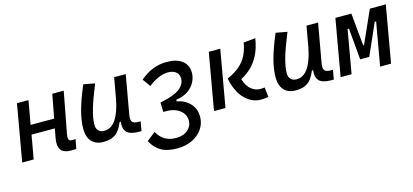

<svg xmlns="http://www.w3.org/2000/svg" viewBox="-63 -994 3642 1695"><g transform="rotate(-15 1758.0 -146.0)"><path d="M36.6 0 127.4 -517.6H232.4L194.3 -301.3H409.2L450.2 -517.6H554.7L483.4 -141.6Q477.1 -106 483.2 -91.3Q489.3 -76.7 515.1 -76.7Q528.8 -76.7 545.4 -78.1L528.8 7.3Q519.5 8.8 508.5 9.3Q497.6 9.8 484.4 9.8Q415 9.8 389.2 -25.1Q363.3 -60.1 377.9 -136.7L393.1 -216.3H179.7L141.6 0Z M777.3 10.3Q709 10.3 671.4 -30.5Q633.8 -71.3 633.8 -145Q633.8 -219.7 658 -310.3Q682.1 -400.9 735.8 -527.3L839.4 -508.3Q786.1 -378.9 762.2 -295.7Q738.3 -212.4 738.3 -157.2Q738.3 -121.6 756.8 -102.1Q775.4 -82.5 809.1 -82.5Q874 -82.5 916.5 -145.3Q959 -208 981.4 -325.7V-325.2L1015.6 -517.6H1121.6L1059.1 -165.5Q1050.8 -118.7 1063.7 -99.6Q1076.7 -80.6 1119.6 -80.6H1140.6L1125.5 4.9H1102.5Q1025.4 4.9 993.9 -25.4Q962.4 -55.7 970.2 -122.6H959.5Q942.9 -81.5 921.1 -51.8Q899.4 -22 865.2 -5.9Q831.1 10.3 777.3 10.3Z M1391.6 234.4Q1296.9 234.4 1241.5 199.5Q1186 164.6 1156.2 104L1235.4 42Q1289.6 142.6 1404.3 142.6Q1473.6 142.6 1513.7 107.7Q1553.7 72.8 1553.7 22Q1553.7 -17.1 1531 -46.6Q1508.3 -76.2 1470 -92.5Q1431.6 -108.9 1384.8 -108.9H1355L1353.5 -168.5L1353 -195.8Q1373 -199.7 1393.6 -204.8Q1414.1 -210 1427.2 -213.4Q1507.8 -235.8 1545.9 -272.2Q1584 -308.6 1584 -353Q1584 -393.1 1556.6 -414.3Q1529.3 -435.5 1485.4 -435.5Q1441.4 -435.5 1394.3 -415Q1347.2 -394.5 1304.2 -359.4L1252.9 -431.2Q1312 -481.9 1371.6 -504.6Q1431.2 -527.3 1496.6 -527.3Q1588.4 -527.3 1638.7 -487.8Q1689 -448.2 1689 -379.4Q1689 -335 1667.2 -293.2Q1645.5 -251.5 1602.3 -221.7Q1559.1 -191.9 1494.1 -183.1L1493.2 -167.5H1497.1Q1568.8 -153.8 1613.5 -105.2Q1658.2 -56.6 1658.2 15.6Q1658.2 76.7 1624.5 126.2Q1590.8 175.8 1530.8 205.1Q1470.7 234.4 1391.6 234.4Z M2219.2 9.8Q2136.2 9.8 2071.3 -54.9Q2006.3 -119.6 1980.5 -246.1Q2051.3 -277.3 2095.5 -315.9Q2139.6 -354.5 2164.1 -403.8Q2188.5 -453.1 2199.2 -517.1L2308.1 -527.3Q2293.9 -438 2262 -376.2Q2230 -314.5 2186.5 -274.4Q2143.1 -234.4 2094.7 -210.4Q2116.7 -140.6 2155.3 -111.8Q2193.8 -83 2231 -83Q2247.1 -83 2256.1 -83.7Q2265.1 -84.5 2275.9 -85.4L2285.2 2.9Q2270 5.9 2254.6 7.8Q2239.3 9.8 2219.2 9.8ZM1789.6 0 1880.4 -517.6H1985.4L1894.5 0Z M2535.2 10.3Q2466.8 10.3 2429.2 -30.5Q2391.6 -71.3 2391.6 -145Q2391.6 -219.7 2415.8 -310.3Q2439.9 -400.9 2493.7 -527.3L2597.2 -508.3Q2543.9 -378.9 2520 -295.7Q2496.1 -212.4 2496.1 -157.2Q2496.1 -121.6 2514.6 -102.1Q2533.2 -82.5 2566.9 -82.5Q2631.8 -82.5 2674.3 -145.3Q2716.8 -208 2739.3 -325.7V-325.2L2773.4 -517.6H2879.4L2816.9 -165.5Q2808.6 -118.7 2821.5 -99.6Q2834.5 -80.6 2877.4 -80.6H2898.4L2883.3 4.9H2860.4Q2783.2 4.9 2751.7 -25.4Q2720.2 -55.7 2728 -122.6H2717.3Q2700.7 -81.5 2679 -51.8Q2657.2 -22 2623 -5.9Q2588.9 10.3 2535.2 10.3Z M2946.8 0 3037.6 -517.6H3183.6L3211.9 -219.7H3219.7L3352.5 -517.6H3498.5L3407.7 0H3307.6L3377 -394.5H3364.3L3237.3 -107.4H3154.3L3128.9 -394.5H3116.2L3046.9 0Z"/></g></svg>

Font: Cascadia Mono
Style: Italic
Weight: 400
Italic angle: -10°
Monospace: yes
Designer: Aaron Bell
Foundry: Saja Typeworks
Version: Version 2404.023; ttfautohint (v1.8.4)